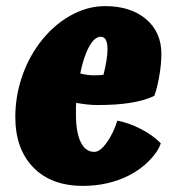

<svg xmlns="http://www.w3.org/2000/svg" viewBox="-20 -586 585 627"><path d="M242 -346Q254 -343 265.5 -341.5Q277 -340 285 -340Q293 -340 303.5 -340.5Q314 -341 318 -342Q324 -366 327.5 -387Q331 -408 331 -425Q331 -446 325.5 -456Q320 -466 309 -466Q289 -466 271 -433.5Q253 -401 242 -346ZM363 -192Q401 -185 440.5 -164.5Q480 -144 505 -118Q497 -92 468 -62Q439 -32 399 -12Q367 4 329.5 12.5Q292 21 251 21Q147 21 88.5 -39.5Q30 -100 30 -204Q30 -269 50.5 -331.5Q71 -394 109 -445Q152 -502 208 -534Q264 -566 323 -566Q407 -566 457 -523.5Q507 -481 507 -410Q507 -378 500.5 -339.5Q494 -301 484 -273Q453 -258 407.5 -250.5Q362 -243 299 -243Q281 -243 263.5 -245Q246 -247 229 -250Q228 -244 228 -236.5Q228 -229 228 -214Q228 -154 243.5 -122Q259 -90 288 -90Q307 -90 329 -121Q351 -152 363 -192Z"/></svg>

Font: Atma
Style: Bold
Weight: 700
Designer: Gregori Vincens, Jeremie Hornus, Riccardo Olocco, Yoann Minet.
Foundry: black foundry
Version: Version 1.102;PS 1.100;hotconv 1.0.86;makeotf.lib2.5.63406